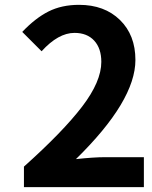

<svg xmlns="http://www.w3.org/2000/svg" viewBox="-20 -774 629 794"><path d="M79 0V-85Q240 -229 319.5 -333Q399 -437 399 -518Q399 -574 369.5 -606Q340 -638 288 -638Q221 -638 152 -562L72 -642Q126 -699 180.5 -726.5Q235 -754 307 -754Q412 -754 476 -691.5Q540 -629 540 -526Q540 -357 294 -116Q368 -124 414 -124H575V0Z"/></svg>

Font: NotoSansHansBold
Style: Bold
Weight: 700
Designer: Ryoko NISHIZUKA  (kana & ideographs); Paul D. Hunt (Latin, Greek & Cyrillic); Wenlong ZHANG  (bopomofo); Sandoll Communi
Foundry: Adobe Systems Incorporated
Version: Version 1.00;December 8, 2021;FontCreator 13.0.0.2675 64-bit